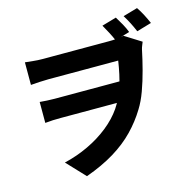

<svg xmlns="http://www.w3.org/2000/svg" viewBox="-132 -1007 1265 1240"><g transform="rotate(-15 500.0 -387.5)"><path d="M743 -846Q760 -819 776 -790Q792 -761 802 -734L704 -705Q691 -735 677 -761.5Q663 -788 646 -818ZM891 -870Q909 -844 925 -813Q941 -782 953 -754L854 -725Q841 -756 826.5 -784.5Q812 -813 794 -842ZM101 -719Q123 -717 154 -713.5Q185 -710 218 -710Q234 -710 268.5 -710Q303 -710 347.5 -710Q392 -710 441 -710Q490 -710 534.5 -710Q579 -710 612.5 -710Q646 -710 661 -710Q686 -710 712 -712Q738 -714 760 -720L870 -651Q866 -640 861 -628.5Q856 -617 853 -604Q840 -541 822 -472.5Q804 -404 781.5 -342Q759 -280 730 -234Q688 -165 629.5 -104.5Q571 -44 490 5.5Q409 55 298 95L183 -27Q268 -47 345 -83.5Q422 -120 484 -169.5Q546 -219 586 -277Q605 -305 620.5 -338Q636 -371 648.5 -408Q661 -445 670 -486.5Q679 -528 686 -574Q671 -574 635.5 -574Q600 -574 552.5 -574Q505 -574 453.5 -574Q402 -574 354 -574Q306 -574 270.5 -574Q235 -574 219 -574Q191 -574 158.5 -572Q126 -570 101 -568ZM696 -312Q675 -312 638 -312Q601 -312 556 -312Q511 -312 463 -312Q415 -312 370 -312Q325 -312 289 -312Q253 -312 232 -312Q204 -312 179.5 -311Q155 -310 127 -307V-447Q149 -445 176 -443.5Q203 -442 226 -442Q248 -442 286 -442Q324 -442 371.5 -442Q419 -442 468.5 -442Q518 -442 564.5 -442Q611 -442 647.5 -442Q684 -442 703 -442Z"/></g></svg>

Font: Noto Sans JP Thin ExtraBold
Style: Regular
Weight: 800
Version: Version 2.004-H2;hotconv 1.0.118;makeotfexe 2.5.65603